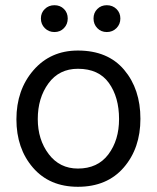

<svg xmlns="http://www.w3.org/2000/svg" viewBox="-20 -708 602 737"><path d="M519 -252Q519 -139 455 -65Q391 9 279 9Q170 9 106.5 -64.5Q43 -138 43 -250Q43 -363 108.5 -438.5Q174 -514 279 -514Q394 -514 456.5 -440Q519 -366 519 -252ZM125 -251Q125 -172 167 -116.5Q209 -61 279 -61Q355 -61 396 -115.5Q437 -170 437 -251Q437 -335 398 -389.5Q359 -444 279 -444Q207 -444 166 -388Q125 -332 125 -251ZM427 -673.5Q442 -659 442 -637Q442 -615 427 -600Q412 -585 390 -585Q368 -585 353.5 -600Q339 -615 339 -637Q339 -659 353.5 -673.5Q368 -688 390 -688Q412 -688 427 -673.5ZM225.5 -673.5Q240 -659 240 -637Q240 -615 225.5 -600Q211 -585 189 -585Q167 -585 152 -600Q137 -615 137 -637Q137 -659 152 -673.5Q167 -688 189 -688Q211 -688 225.5 -673.5Z"/></svg>

Font: Hind Guntur
Style: Regular
Weight: 400
Designer: Manushi Parikh, Hitesh Malaviya
Foundry: Indian Type Foundry
Version: Version 1.002;PS 1.0;hotconv 1.0.86;makeotf.lib2.5.63406; tt